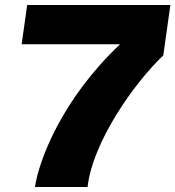

<svg xmlns="http://www.w3.org/2000/svg" viewBox="-20 -743 697 763"><path d="M88 -723 66 -567H457C225 -348 134 -104 119 0H328C348 -178 512 -412 629 -523L657 -723Z"/></svg>

Font: United Sans Black
Style: Italic
Weight: 900
Italic angle: -8°
Designer: Pablo Impallari, Rodrigo Fuenzalida (Modified by Dan O. Williams)
Version: Version 1.000;PS 001.000;hotconv 1.0.88;makeotf.lib2.5.64775